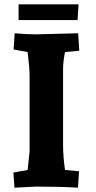

<svg xmlns="http://www.w3.org/2000/svg" viewBox="-20 -864 445 889"><path d="M66 -771V-844H344L339 -771ZM108 -77 117 -163V-512Q117 -551 108 -623L43 -635L48 -710Q101 -705 148 -705L342 -710L347 -629L281 -623Q272 -578 272 -542V-193Q272 -140 281 -77L346 -71L341 5Q260 0 147 0L47 5L42 -65Z"/></svg>

Font: Andada SC
Style: Bold
Weight: 700
Designer: Carolina Giovagnoli
Foundry: Carolina Giovagnoli
Version: Version 1.003